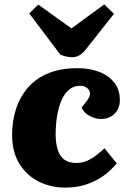

<svg xmlns="http://www.w3.org/2000/svg" viewBox="-20 -839 594 873"><path d="M333 -529Q387 -529 430.5 -512.5Q474 -496 499.5 -463.5Q525 -431 525 -384Q525 -346 501 -322Q477 -298 439 -298Q414 -298 388 -311.5Q362 -325 351 -350L376 -382Q391 -402 389 -416.5Q387 -431 374.5 -440Q362 -449 344 -449Q314 -449 292.5 -430Q271 -411 258 -379Q245 -347 239 -308Q233 -269 233 -229Q233 -189 242 -159.5Q251 -130 271.5 -114Q292 -98 327 -98Q353 -98 375 -107.5Q397 -117 417 -132.5Q437 -148 455 -165L511 -96Q501 -84 482 -65.5Q463 -47 434.5 -29Q406 -11 366.5 1.5Q327 14 277 14Q210 14 155 -14Q100 -42 67.5 -95.5Q35 -149 35 -226Q35 -289 53 -344Q71 -399 107.5 -441Q144 -483 200 -506Q256 -529 333 -529ZM113 -778 154 -818 305 -710 454 -819 498 -776 370 -614Q356 -596 341 -587.5Q326 -579 310 -579Q295 -579 281 -582Q267 -585 254 -591Z"/></svg>

Font: Literata ExtraBold
Style: Italic
Weight: 800
Italic angle: -2°
Designer: Latin by Veronika Burian and Jose Scaglione. Greek by Irene Vlachou. Cyrillic by Vera Evstafieva
Foundry: TypeTogether
Version: Version 3.002